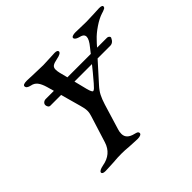

<svg xmlns="http://www.w3.org/2000/svg" viewBox="-151 -852 1056 1056"><g transform="rotate(-45 377.0 -324.5)"><path d="M754 -641Q753 -635 747.5 -632Q742 -629 733.5 -626Q725 -623 721 -622Q692 -613 656.5 -589Q621 -565 599 -541Q584 -526 569 -508H646Q652 -508 657.5 -504Q663 -500 663 -494L662 -491Q650 -464 627 -464H529L430 -354Q410 -332 399 -310.5Q388 -289 378 -257L333 -109Q328 -95 328 -78Q328 -39 379 -27Q392 -24 397.5 -20.5Q403 -17 403 -10Q403 -3 394.5 1Q386 5 373 5Q356 5 336.5 3.5Q317 2 308 2Q280 -1 251 -1Q219 -1 189 2Q179 2 159 3.5Q139 5 122 5Q98 5 98 -7Q99 -20 134 -27Q209 -40 231 -109L279 -262Q286 -282 286 -300Q286 -318 278 -345L245 -464H161Q153 -464 148.5 -471.5Q144 -479 144 -486Q144 -495 151.5 -501.5Q159 -508 170 -508H233L221 -550Q212 -581 199 -597.5Q186 -614 164 -618Q136 -624 136 -640Q136 -653 168 -653Q184 -653 222 -651Q264 -649 292 -649Q308 -649 340 -651Q368 -653 383 -653Q406 -653 406 -641Q405 -627 369 -620Q343 -615 332.5 -607.5Q322 -600 322 -584Q322 -571 326 -555L338 -508H520L542 -536Q571 -571 571 -591Q571 -602 563 -608.5Q555 -615 537 -619Q527 -622 520 -627Q513 -632 513 -639Q513 -645 522 -648.5Q531 -652 544 -652Q570 -652 583 -651L628 -650Q652 -650 688 -652Q720 -654 730 -654Q757 -654 754 -641ZM485 -464H349L368 -388Q377 -354 385 -354Q390 -354 398.5 -362Q407 -370 417 -382Q460 -432 485 -464Z"/></g></svg>

Font: EB Garamond Medium
Style: Italic
Weight: 500
Italic angle: -17.2°
Designer: Georg Duffner and Octavio Pardo
Foundry: Georg Duffner
Version: Version 1.000